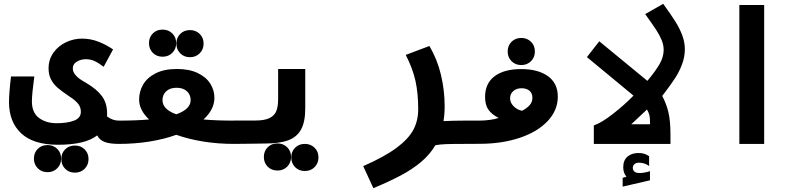

<svg xmlns="http://www.w3.org/2000/svg" viewBox="-20 -751 4240 1002"><path d="M27 -218.5Q27 -265 37.5 -352H159Q146.5 -258.5 146.5 -222Q146.5 -163 183.5 -135.5Q220.5 -108 275.5 -108Q331 -108 366.5 -121.5Q402 -135 402 -168Q402 -193 386.2 -211.2Q370.5 -229.5 346 -245L336.5 -251.5Q300.5 -276 280.2 -293.5Q260 -311 246.8 -335.5Q233.5 -360 233.5 -393.5Q233.5 -440.5 258.8 -476Q284 -511.5 324.2 -530.5Q364.5 -549.5 408 -549.5Q453 -549.5 494.8 -533Q536.5 -516.5 570 -493L521 -402.5Q492.5 -424 472 -433Q451.5 -442 427.5 -442Q402.5 -442 381.2 -429.5Q360 -417 360 -393.5Q360 -377 371 -363Q382 -349 395.5 -339.5Q409 -330 429.5 -318.5Q485.5 -285.5 512.2 -249Q539 -212.5 539 -158.5Q539 -148.5 538.5 -143.5Q567 -121.5 600.5 -121.5V0Q555.5 0 527.8 -9.5Q500 -19 487.5 -44.5Q425 4.5 282.5 4.5Q154.5 4.5 90.8 -55Q27 -114.5 27 -218.5ZM157 76.5Q157 46 177 26Q197 6 228 6Q258.5 6 278.8 26Q299 46 299 76.5Q299 107 278.8 127.2Q258.5 147.5 228 147.5Q197 147.5 177 127.2Q157 107 157 76.5ZM300 79Q300 48.5 320 28.5Q340 8.5 371 8.5Q401.5 8.5 421.8 28.5Q442 48.5 442 79Q442 109.5 421.8 129.8Q401.5 150 371 150Q340 150 320 129.8Q300 109.5 300 79Z M758 -127.5Q732.5 -151.5 719.2 -177.8Q706 -204 706 -231Q706 -273.5 727 -309.8Q748 -346 792.5 -368.5Q837 -391 903 -391Q967.5 -391 1011.5 -370Q1055.5 -349 1077.2 -314.8Q1099 -280.5 1099 -240.5Q1099 -180 1042 -127.5Q1109.5 -121.5 1201.5 -121.5V0Q1116.5 0 1039.8 -12.5Q963 -25 900 -47.5Q836.5 -24.5 759.8 -12.2Q683 0 598.5 0V-121.5Q690.5 -121.5 758 -127.5ZM900 -154.5Q975 -181 975 -228.5Q975 -257 955.2 -275Q935.5 -293 901.5 -293Q867.5 -293 847.8 -275Q828 -257 828 -228.5Q828 -180 900 -154.5ZM757.5 -526Q757.5 -556.5 777.5 -576.5Q797.5 -596.5 828.5 -596.5Q859 -596.5 879.2 -576.5Q899.5 -556.5 899.5 -526Q899.5 -495.5 879.2 -475.2Q859 -455 828.5 -455Q797.5 -455 777.5 -475.2Q757.5 -495.5 757.5 -526ZM900.5 -523.5Q900.5 -554 920.5 -574Q940.5 -594 971.5 -594Q1002 -594 1022.2 -574Q1042.5 -554 1042.5 -523.5Q1042.5 -493 1022.2 -472.8Q1002 -452.5 971.5 -452.5Q940.5 -452.5 920.5 -472.8Q900.5 -493 900.5 -523.5Z M1201 -122H1312Q1361 -122 1387 -135Q1413 -148 1422.2 -172Q1431.5 -196 1431.5 -234.5V-391H1573V-185Q1573 -115.5 1551.5 -75.8Q1530 -36 1484.5 -19Q1439 -2 1362.5 -2L1293 -1Q1228 0 1201 0ZM1357 68Q1357 37.5 1377 17.5Q1397 -2.5 1428 -2.5Q1458.5 -2.5 1478.8 17.5Q1499 37.5 1499 68Q1499 98.5 1478.8 118.8Q1458.5 139 1428 139Q1397 139 1377 118.8Q1357 98.5 1357 68ZM1500 70.5Q1500 40 1520 20Q1540 0 1571 0Q1601.5 0 1621.8 20Q1642 40 1642 70.5Q1642 101 1621.8 121.2Q1601.5 141.5 1571 141.5Q1540 141.5 1520 121.2Q1500 101 1500 70.5Z M2162.5 -180.5Q2162.5 -265 2148 -329.8Q2133.5 -394.5 2097.5 -464.5L2221 -511Q2262 -441.5 2281.2 -360.8Q2300.5 -280 2300.5 -196Q2300.5 -154.5 2294.5 -119Q2348.5 -121.5 2401.5 -121.5V0Q2340 0 2307.2 1.2Q2274.5 2.5 2252 7Q2223.5 55.5 2177.8 94Q2132 132.5 2072.2 164.2Q2012.5 196 1928.5 231L1875.5 116Q1986 67.5 2048.5 21.2Q2111 -25 2136.8 -73Q2162.5 -121 2162.5 -180.5Z M2398.5 -121.5H2478Q2538.5 -121.5 2582.5 -135.5Q2547 -153 2529.2 -178.2Q2511.5 -203.5 2511.5 -245Q2511.5 -316 2561.2 -353.2Q2611 -390.5 2700 -390.5Q2788 -390.5 2839.5 -353.5Q2891 -316.5 2891 -247Q2891 -175.5 2838.5 -119.5Q2786 -63.5 2693.8 -32.2Q2601.5 -1 2486.5 -0.5L2398.5 0ZM2705 -173Q2729.5 -186 2744 -202Q2758.5 -218 2758.5 -240.5Q2758.5 -265 2742.8 -277.8Q2727 -290.5 2702 -290.5Q2675 -290.5 2658.5 -275.5Q2642 -260.5 2642 -238.5Q2642 -214.5 2661.2 -195.8Q2680.5 -177 2705 -173ZM2629.5 -482.5Q2629.5 -513 2649.5 -533Q2669.5 -553 2700.5 -553Q2731 -553 2751.2 -533Q2771.5 -513 2771.5 -482.5Q2771.5 -452 2751.2 -431.8Q2731 -411.5 2700.5 -411.5Q2669.5 -411.5 2649.5 -431.8Q2629.5 -452 2629.5 -482.5Z M3286 -252 3043 -453 3107.5 -535.5 3358.5 -329Q3403.5 -383 3423.5 -419Q3443.5 -455 3443.5 -491Q3443.5 -516 3433 -541.8Q3422.5 -567.5 3404 -595.8Q3385.5 -624 3347 -677.5L3441 -731Q3481.5 -675.5 3504.8 -638.2Q3528 -601 3541 -565.5Q3554 -530 3554 -494Q3554 -453.5 3539.2 -414.8Q3524.5 -376 3504.5 -345.2Q3484.5 -314.5 3452.5 -272Q3445.5 -264 3436 -250.5Q3456.5 -212 3467.8 -167.2Q3479 -122.5 3479 -47.5V0H3079V-96.5Q3119.5 -110 3180 -157.5Q3240.5 -205 3286 -252ZM3372.5 -102.5V-109Q3372.5 -136.5 3368.8 -150.8Q3365 -165 3356.5 -179.5Q3305.5 -131 3274.5 -102.5ZM3229.5 177 3249.5 171Q3240.5 161.5 3236.5 148.5Q3232.5 135.5 3232.5 122Q3232.5 85.5 3254.5 66.5Q3276.5 47.5 3312.5 47.5Q3329.5 47.5 3342.2 51.5Q3355 55.5 3367.5 64V115.5Q3357.5 107.5 3343.8 102.8Q3330 98 3314.5 98Q3300 98 3291.2 105.5Q3282.5 113 3282.5 124Q3282.5 152 3318 152Q3340.5 152 3372 142.5V190L3229.5 223Z M3968 -725V0H3838.5V-725Z"/></svg>

Font: JuliaMono ExtraBoldItalic
Style: Regular
Weight: 800
Italic angle: -9°
Monospace: yes
Designer: cormullion
Foundry: corm
Version: Version 0.049; ttfautohint (v1.8.4)